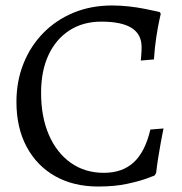

<svg xmlns="http://www.w3.org/2000/svg" viewBox="-20 -669 666 701"><path d="M339 12Q248 12 181 -26Q114 -64 77 -133.5Q40 -203 40 -297Q40 -373 66 -437.5Q92 -502 139 -549.5Q186 -597 249.5 -623Q313 -649 389 -649Q420 -649 451 -645.5Q482 -642 507 -637Q532 -632 547.5 -628.5Q563 -625 563 -625L567 -619Q567 -619 562 -596.5Q557 -574 551 -536Q545 -498 542 -452L494 -448Q494 -448 495.5 -464.5Q497 -481 497 -497Q497 -544 460.5 -567Q424 -590 350 -590Q283 -590 233.5 -558Q184 -526 157 -468Q130 -410 130 -330Q130 -242 158.5 -176.5Q187 -111 238.5 -74.5Q290 -38 359 -38Q427 -38 468.5 -76.5Q510 -115 529 -196L577 -200Q577 -200 574 -185Q571 -170 566.5 -145.5Q562 -121 557.5 -92.5Q553 -64 550 -37L544 -28Q544 -28 517.5 -18Q491 -8 445 2Q399 12 339 12Z"/></svg>

Font: Alegreya
Style: Regular
Weight: 400
Designer: Juan Pablo del Peral
Foundry: Huerta Tipografica
Version: Version 2.009